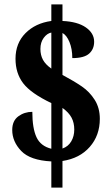

<svg xmlns="http://www.w3.org/2000/svg" viewBox="-20 -780 506 879"><path d="M215 -41Q118 -46 77 -89Q36 -132 36 -185Q36 -227 64 -247.5Q92 -268 128 -268Q128 -193 147 -152Q166 -111 215 -99V-308Q121 -353 86 -399Q51 -445 51 -511Q51 -582 96.5 -628Q142 -674 215 -684V-760H266V-684Q335 -681 373 -654.5Q411 -628 411 -589Q411 -555 388 -534.5Q365 -514 311 -514Q311 -556 298 -587.5Q285 -619 266 -629V-437Q320 -408 355 -384Q390 -360 413.5 -323Q437 -286 437 -236Q437 -160 391 -107.5Q345 -55 266 -43V79H215ZM215 -631Q195 -627 180 -606.5Q165 -586 165 -556Q165 -528 176.5 -506.5Q188 -485 215 -466ZM320 -187Q320 -218 307.5 -241.5Q295 -265 266 -286V-100Q292 -109 306 -132.5Q320 -156 320 -187Z"/></svg>

Font: Noto Serif CondBlack
Style: Regular
Weight: 900
Width: 3
Designer: Monotype Design Team
Foundry: Monotype Imaging Inc.
Version: Version 1.001